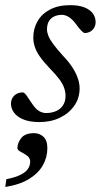

<svg xmlns="http://www.w3.org/2000/svg" viewBox="-40 -463 394 744"><path d="M50 -105Q56.5 -102 63 -92.8Q69.5 -83.5 83.5 -62.5Q97.5 -41 111 -33Q124.5 -25 138.5 -25Q160 -25 177.2 -32.5Q194.5 -40 204.2 -55Q214 -70 214 -91.5Q214 -106 209 -121.2Q204 -136.5 190.8 -154.8Q177.5 -173 152.5 -198.5Q128.5 -223.5 114.5 -243.8Q100.5 -264 94.8 -281.8Q89 -299.5 89 -317Q89 -352 105.5 -380.8Q122 -409.5 154 -426.2Q186 -443 232 -443Q266 -443 287.5 -434.2Q309 -425.5 319.8 -410.8Q330.5 -396 330.5 -377.5Q330.5 -365.5 325 -355.8Q319.5 -346 309.8 -340.5Q300 -335 286.5 -335Q281.5 -338 274.5 -344.8Q267.5 -351.5 254.5 -369.5Q241.5 -387.5 227.5 -396.5Q213.5 -405.5 200 -405.5Q173 -405.5 157.5 -390.8Q142 -376 142 -349.5Q142 -338 147.5 -324Q153 -310 166.8 -291.5Q180.5 -273 204 -247Q228.5 -221.5 242.2 -199.2Q256 -177 262.2 -157.8Q268.5 -138.5 268.5 -120.5Q268.5 -83 248 -53.5Q227.5 -24 192.5 -7Q157.5 10 113 10Q75 10 50.5 -0.2Q26 -10.5 14.2 -26.8Q2.5 -43 2.5 -61Q2.5 -73.5 8.2 -83.5Q14 -93.5 24.5 -99.2Q35 -105 50 -105ZM27.5 111Q27.5 91 42.2 72Q57 53 92 53Q113 53 128.2 66.8Q143.5 80.5 143.5 111Q143.5 146 126.5 176.8Q109.5 207.5 73.5 230Q37.5 252.5 -19.5 261.5L-15.5 231.5Q21 224 41.2 213.5Q61.5 203 69.2 190.2Q77 177.5 77 163.5Q77 149 64.8 140.2Q52.5 131.5 40 125Q27.5 118.5 27.5 111Z"/></svg>

Font: Newsreader 17pt
Style: Italic
Weight: 400
Italic angle: -17°
Version: Version 1.003